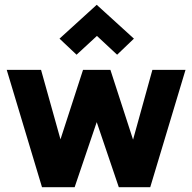

<svg xmlns="http://www.w3.org/2000/svg" viewBox="-20 -780 801 800"><path d="M155 0 8 -489H151L257 -110H203L326 -489H440L563 -110H510L615 -489H753L606 0H475L361 -336H405L291 0ZM299 -552 228 -619 383 -760 538 -619 468 -552 352 -660H416Z"/></svg>

Font: Gabarito
Style: Bold
Weight: 700
Designer: Leandro Assis / Alvaro Franca / Felipe Casaprima
Foundry: Naipe Foundry
Version: Version 1.000